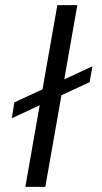

<svg xmlns="http://www.w3.org/2000/svg" viewBox="-20 -730 400 750"><path d="M26 -268 135 -319 79 0H157L220 -358L330 -409L341 -471L231 -420L282 -710H204L146 -381L36 -330Z"/></svg>

Font: Uncut Sans
Style: Italic
Weight: 400
Italic angle: -10°
Designer: Kasper Nordkvist
Foundry: Uncut Type
Version: Version 1.111;FEAKit 1.0